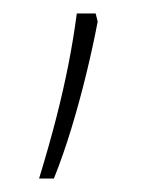

<svg xmlns="http://www.w3.org/2000/svg" viewBox="-20 -136 223 285"><path d="M125 -104Q118 -67 108 -26Q98 15 86 54.5Q74 94 60 129H38Q53 80 63.5 39Q74 -2 81.5 -40Q89 -78 94 -116H122Z"/></svg>

Font: Noto Sans Thai Thin
Style: Regular
Weight: 250
Designer: Monotype Design Team
Foundry: Monotype Imaging Inc.
Version: Version 2.001